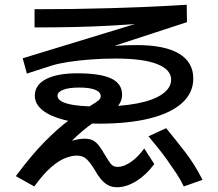

<svg xmlns="http://www.w3.org/2000/svg" viewBox="-20 -790 920 809"><path d="M378.9 -74.4Q362.2 -102.2 346.1 -118.3Q330 -134.4 303.3 -134.4Q282.2 -134.4 255 -123.9Q227.8 -113.3 195.6 -85.6Q163.3 -57.8 124.4 -4.4L46.7 -47.8Q110 -133.3 166.1 -190.6Q222.2 -247.8 271.1 -283.9Q320 -320 361.1 -344.4Q387.8 -360 396.1 -367.8Q404.4 -375.6 404.4 -384.4Q404.4 -402.2 381.1 -411.7Q357.8 -421.1 314.4 -421.1Q270 -421.1 246.1 -411.7Q222.2 -402.2 222.2 -386.7Q222.2 -364.4 265.6 -352.8Q308.9 -341.1 395.6 -341.1Q490 -341.1 558.9 -354.4Q627.8 -367.8 664.4 -393.9Q701.1 -420 701.1 -454.4Q701.1 -496.7 642.2 -520Q583.3 -543.3 466.7 -543.3Q412.2 -543.3 362.2 -539.4Q312.2 -535.6 271.1 -529.4Q230 -523.3 200 -514.4L93.3 -480L75.6 -544.4L611.1 -707.8L610 -693.3Q528.9 -686.7 450 -682.2Q371.1 -677.8 291.7 -676.1Q212.2 -674.4 125.6 -674.4V-751.1Q211.1 -751.1 288.9 -752.2Q366.7 -753.3 443.9 -755.6Q521.1 -757.8 600.6 -761.1Q680 -764.4 766.7 -770L767.8 -696.7L366.7 -565.6L362.2 -586.7Q410 -593.3 458.9 -596.7Q507.8 -600 556.7 -600Q674.4 -600 734.4 -563.9Q794.4 -527.8 794.4 -458.9Q794.4 -398.9 747.2 -356.1Q700 -313.3 611.1 -291.1Q522.2 -268.9 395.6 -268.9Q314.4 -268.9 253.9 -283.9Q193.3 -298.9 160 -325Q126.7 -351.1 126.7 -386.7Q126.7 -432.2 173.9 -456.7Q221.1 -481.1 305.6 -481.1Q402.2 -481.1 448.3 -459.4Q494.4 -437.8 494.4 -391.1Q494.4 -361.1 472.2 -338.3Q450 -315.6 406.7 -293.3Q374.4 -276.7 330 -240Q285.6 -203.3 228.9 -140L210 -164.4Q250 -187.8 281.7 -196.7Q313.3 -205.6 336.7 -205.6Q358.9 -205.6 372.8 -197.8Q386.7 -190 397.8 -175Q408.9 -160 421.1 -138.9Q435.6 -114.4 446.1 -100.6Q456.7 -86.7 475.6 -86.7Q501.1 -86.7 531.1 -107.2Q561.1 -127.8 587.8 -164.4L630 -98.9Q597.8 -54.4 555.6 -27.8Q513.3 -1.1 473.3 -1.1Q450 -1.1 433.9 -10.6Q417.8 -20 404.4 -36.1Q391.1 -52.2 378.9 -74.4ZM754.4 -4.4Q741.1 -32.2 722.8 -60Q704.4 -87.8 685 -115Q665.6 -142.2 645 -167.8Q624.4 -193.3 605.6 -215.6L680 -250Q700 -225.6 720 -200.6Q740 -175.6 760.6 -148.9Q781.1 -122.2 799.4 -92.8Q817.8 -63.3 833.3 -32.2Z"/></svg>

Font: Paperlogy 5 Medium
Style: Regular
Weight: 500
Designer: redesigned by Lee Juim, glyphs from Gmarket Sans & Montserrat
Foundry: PT&
Version: Version 1.001